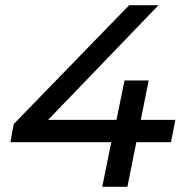

<svg xmlns="http://www.w3.org/2000/svg" viewBox="-20 -720 709 740"><path d="M20 -172 33 -242 478 -700H591L150 -242L95 -258H656L639 -172ZM374 0 409 -172 429 -258 460 -410H553L471 0Z"/></svg>

Font: Montserrat Thin Medium
Style: Italic
Weight: 500
Italic angle: -11.3°
Version: Version 9.000